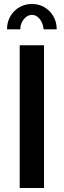

<svg xmlns="http://www.w3.org/2000/svg" viewBox="-20 -935 317 955"><path d="M78 0V-710H199V0ZM139 -861Q116 -861 98.5 -839.5Q81 -818 81 -789H15Q15 -817 24.5 -839.5Q34 -862 50.5 -879Q67 -896 89.5 -905.5Q112 -915 139 -915Q166 -915 188 -905.5Q210 -896 226.5 -879Q243 -862 252.5 -839.5Q262 -817 262 -789H197Q194 -820 177.5 -840.5Q161 -861 139 -861Z"/></svg>

Font: Rising Sun SemiBold
Style: Regular
Weight: 600
Designer: Matt McInerney, Pablo Impallari, Rodrigo Fuenzalida (Raleway font), Stephen Hutchings (Greek), Cristiano Sobral (main ch
Foundry: The Rising Sun Project Authors
Version: Version 4.327; ttfautohint (v1.8.4.7-5d5b-dirty)